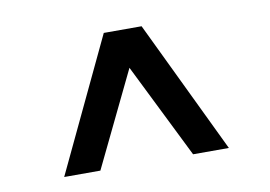

<svg xmlns="http://www.w3.org/2000/svg" viewBox="-47 -769 654 465"><g transform="rotate(-10 279.5 -536.5)"><path d="M394 -373 232 -700H325L482 -373ZM77 -373 232 -700H324L166 -373Z"/></g></svg>

Font: Figtree Light Medium
Style: Regular
Weight: 500
Version: Version 2.001;gftools[0.9.30]